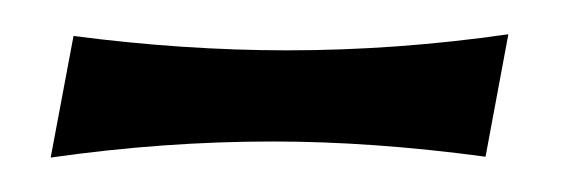

<svg xmlns="http://www.w3.org/2000/svg" viewBox="-20 -302 327 111"><path d="M9.3 -210.9 22.5 -281.2Q86.4 -272.9 146 -272.9Q209.5 -272.9 273.9 -282.2L260.7 -211.4Q195.3 -220.2 137.7 -220.2Q74.2 -220.2 9.3 -210.9Z"/></svg>

Font: Quaaykop
Style: Medium
Weight: 500
Designer: Tup Wanders
Foundry: Free font, DO NOT SELL
Version: Version 1.00;July 31, 2023;FontCreator 11.5.0.2430 64-bit